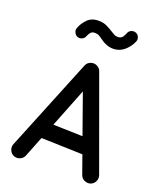

<svg xmlns="http://www.w3.org/2000/svg" viewBox="-184 -1095 1040 1264"><g transform="rotate(20 336.0 -463.0)"><path d="M67.4 54.7Q46.9 45.4 38.6 23.4Q30.3 1.5 39.6 -19L302.2 -665.5Q312 -687.5 335.4 -695.1Q358.9 -702.6 379.9 -690.9Q398.4 -680.2 404.8 -663.1L638.2 -20.5Q646.5 0.5 637.2 22Q627.9 43.5 606.9 51.8Q585.9 59.6 564.5 50.5Q543 41.5 534.7 20.5L488.3 -109.9L198.7 -118.7L141.1 26.9Q131.8 47.4 110.1 55.7Q88.4 64 67.4 54.7ZM349.6 -500 242.2 -228 448.2 -222.2ZM195.8 -824.2Q180.2 -829.6 172.1 -845.5Q164.1 -861.3 168.9 -876.5Q181.6 -912.6 210.7 -942.9Q239.7 -973.1 288.6 -973.1Q323.7 -973.1 350.3 -959.7Q377 -946.3 398.4 -932.1Q409.7 -924.8 419.2 -920.2Q428.7 -915.5 440.9 -915.5Q466.8 -915.5 477.1 -932.6Q487.3 -949.7 491.2 -960.9Q497.6 -976.6 513.9 -982.9Q530.3 -989.3 545.4 -982.9Q561 -976.6 567.4 -960.2Q573.7 -943.8 567.4 -928.7Q548.3 -885.7 515.1 -858.9Q481.9 -832 440.9 -832Q415.5 -832 392.6 -840.8Q369.6 -849.6 347.7 -866.2Q335 -876 322.5 -882.8Q310.1 -889.6 293 -889.6Q270.5 -889.6 260.5 -874Q250.5 -858.4 248 -851.1Q243.2 -835.4 227.3 -827.4Q211.4 -819.3 195.8 -824.2Z"/></g></svg>

Font: Mikhak SemiBold
Style: Regular
Weight: 600
Designer: Amin Abedi
Version: Version 3.3